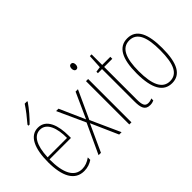

<svg xmlns="http://www.w3.org/2000/svg" viewBox="-84 -1202 1652 1652"><g transform="rotate(-45 741.5 -376.5)"><path d="M291 -756V-763H261C227 -711 195 -671 150 -618V-606H164C203 -643 258 -707 291 -756ZM195 -537C94 -537 47 -429 47 -264C47 -94 99 10 214 10C255 10 290 -3 318 -22V-52C283 -27 249 -15 214 -15C119 -15 72 -106 73 -273H334V-301C334 -421 300 -537 195 -537ZM195 -512C278 -512 311 -414 310 -297H74C80 -442 125 -512 195 -512Z M523 -272 397 0H426L539 -247L648 0H677L555 -270L673 -527H644L539 -294L436 -527H407Z M785 -724C765 -724 759 -706 759 -690C759 -672 767 -656 784 -656C800 -656 810 -670 810 -691C810 -707 804 -724 785 -724ZM797 -527H771V0H797Z M1018 -14C978 -14 968 -44 968 -108V-503H1067V-527H968V-656H947L940 -528L892 -521V-503H942V-112C942 -32 956 10 1017 10C1036 10 1050 6 1063 0V-25C1053 -19 1035 -14 1018 -14Z M1437 -264C1437 -433 1395 -537 1282 -537C1176 -537 1126 -444 1126 -266C1126 -80 1180 10 1284 10C1386 10 1437 -77 1437 -264ZM1152 -266C1152 -424 1190 -512 1282 -512C1378 -512 1411 -418 1411 -265C1411 -94 1371 -15 1283 -15C1193 -15 1152 -102 1152 -266Z"/></g></svg>

Font: Noto Sans Ethiopic ExtraCondensed Thin
Style: Regular
Weight: 100
Width: 2
Designer: Monotype Design Team
Foundry: Monotype Imaging Inc.
Version: Version 2.102